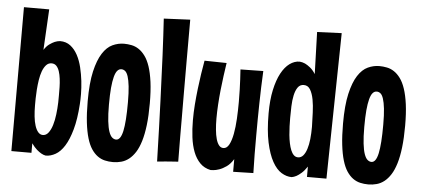

<svg xmlns="http://www.w3.org/2000/svg" viewBox="-49 -801 2019 921"><g transform="rotate(5 960.5 -340.5)"><path d="M339.8 -247.1Q335 -173.8 321 -124Q307.1 -74.2 287.8 -43.7Q268.6 -13.2 245.1 0Q221.7 13.2 198.2 13.2Q188 11.7 176.8 5.4Q167 0 154.5 -10.7Q142.1 -21.5 128.9 -40V5.9H32.2V-687H153.8L143.1 -491.2Q155.3 -509.8 168.7 -519.3Q182.1 -528.8 193.4 -533.7Q206.5 -539.1 219.2 -540Q248.5 -540 269.3 -523.9Q290 -507.8 304 -481.7Q317.9 -455.6 325.7 -423.1Q333.5 -390.6 337.2 -358.2Q340.8 -325.7 341.1 -296.1Q341.3 -266.6 339.8 -247.1ZM235.8 -246.1Q235.8 -260.7 236.1 -280Q236.3 -299.3 235.8 -319.8Q235.4 -340.3 232.9 -360.1Q230.5 -379.9 225.3 -395.5Q220.2 -411.1 211.2 -420.7Q202.1 -430.2 188 -430.2Q172.4 -430.2 161.6 -418.2Q150.9 -406.2 144 -387.5Q137.2 -368.7 133.5 -345.2Q129.9 -321.8 128.2 -298.8Q126.5 -275.9 126.2 -255.6Q126 -235.4 126 -223.1Q126 -194.3 128.7 -169.2Q131.3 -144 137.5 -125Q143.6 -106 153.1 -95Q162.6 -84 175.8 -84Q191.4 -84 202.6 -98.6Q213.9 -113.3 220.9 -136.5Q228 -159.7 231.4 -188.5Q234.9 -217.3 235.8 -246.1Z M673.8 -279.8Q673.8 -220.2 668.5 -175.3Q663.1 -130.4 653.1 -97.4Q643.1 -64.5 629.2 -42.7Q615.2 -21 598.4 -7.8Q581.5 5.4 562 10.7Q542.5 16.1 522 16.1Q501.5 16.1 482.7 11.7Q463.9 7.3 447.8 -4.4Q431.6 -16.1 418.2 -36.1Q404.8 -56.2 395.5 -87.4Q386.2 -118.7 381.1 -162.1Q376 -205.6 376 -264.2Q376 -352.1 388.9 -408.2Q401.9 -464.4 422.9 -496.8Q443.8 -529.3 470.7 -541.7Q497.6 -554.2 525.9 -554.2Q543.9 -554.2 562.3 -550.5Q580.6 -546.9 596.9 -536.1Q613.3 -525.4 627.4 -506.3Q641.6 -487.3 651.9 -456.8Q662.1 -426.3 668 -382.8Q673.8 -339.4 673.8 -279.8ZM568.8 -275.9Q568.8 -322.8 565.4 -352.8Q562 -382.8 556.2 -400.4Q550.3 -418 542 -424.6Q533.7 -431.2 523.9 -431.2Q512.7 -431.2 504.4 -421.6Q496.1 -412.1 490.5 -391.1Q484.9 -370.1 481.9 -337.2Q479 -304.2 479 -256.8Q479 -209 482.7 -177.5Q486.3 -146 492.9 -127.2Q499.5 -108.4 508.5 -100.6Q517.6 -92.8 527.8 -92.8Q549.3 -92.8 559.1 -137.2Q568.8 -181.6 568.8 -275.9Z M834 -13.2Q821.3 -12.7 805.2 -11.2Q791.5 -10.3 773.2 -8.8Q754.9 -7.3 732.9 -4.9Q728.5 -170.4 723.6 -297.6Q718.8 -424.8 714.8 -512.7Q710 -615.2 705.1 -690.9L832 -696.8Q832 -586.4 832 -498.3Q832 -410.2 832.3 -341.6Q832.5 -272.9 832.8 -221.9Q833 -170.9 833 -134.3Q833.5 -48.8 834 -13.2Z M1202.6 -481.9Q1198.7 -403.3 1197.3 -326.4Q1195.8 -249.5 1195.8 -171.9Q1195.8 -126 1196 -81.1Q1196.3 -36.1 1197.8 9.8L1100.6 12.2V-48.8Q1085.9 -24.9 1067.9 -12.2Q1049.8 0.5 1033.4 6.1Q1017.1 11.7 1005.4 12.5Q993.7 13.2 991.7 13.2Q960.9 6.8 940.7 -13.9Q920.4 -34.7 908.4 -65.7Q896.5 -96.7 891.6 -135.7Q886.7 -174.8 886.7 -217.8Q886.7 -254.9 889.6 -293.5Q892.6 -332 897 -369.4Q901.4 -406.7 906.7 -441.7Q912.1 -476.6 917.5 -506.8L1023.9 -504.9Q1019.5 -476.1 1014.9 -442.4Q1010.3 -408.7 1006.6 -373.5Q1002.9 -338.4 1000.7 -303Q998.5 -267.6 998.5 -235.8Q998.5 -206.5 1001 -181.2Q1003.4 -155.8 1008.8 -137Q1014.2 -118.2 1022.7 -107.7Q1031.2 -97.2 1043.9 -97.2Q1060.5 -97.2 1071.3 -117.2Q1082 -137.2 1088.1 -169.7Q1094.2 -202.1 1096.4 -242.7Q1098.6 -283.2 1098.6 -324.2Q1098.6 -355 1097.7 -382.8Q1096.7 -410.6 1095.7 -432.6Q1094.2 -458 1092.8 -480Z M1561.5 -695.8 1549.3 5.9H1455.6V-43.9Q1441.4 -22.9 1428.2 -11.5Q1415 0 1404.8 5.4Q1392.6 11.7 1382.3 13.2Q1357.4 13.2 1333 -1.7Q1308.6 -16.6 1289.3 -51.3Q1270 -85.9 1257.8 -142.3Q1245.6 -198.7 1245.6 -282.2Q1245.6 -346.2 1256.1 -394.8Q1266.6 -443.4 1284.2 -476.1Q1301.8 -508.8 1324.7 -525.4Q1347.7 -542 1372.6 -542Q1385.7 -541 1398.9 -535.2Q1410.2 -529.8 1423.8 -519Q1437.5 -508.3 1449.7 -488.8L1443.4 -690.9ZM1458.5 -235.8Q1457.5 -269 1456.3 -303.7Q1455.1 -338.4 1449.7 -366.9Q1444.3 -395.5 1433.3 -413.8Q1422.4 -432.1 1402.3 -432.1Q1383.8 -432.1 1373.3 -417Q1362.8 -401.9 1357.7 -377.9Q1352.5 -354 1351.6 -325.2Q1350.6 -296.4 1350.6 -269Q1350.6 -250 1351.3 -229Q1352.1 -208 1354 -187.3Q1356 -166.5 1359.9 -147.9Q1363.8 -129.4 1369.6 -115Q1375.5 -100.6 1384 -92.3Q1392.6 -84 1404.3 -84Q1418.9 -84 1429.2 -95.9Q1439.5 -107.9 1446 -128.4Q1452.6 -148.9 1455.6 -176.5Q1458.5 -204.1 1458.5 -235.8Z M1903.3 -279.8Q1903.3 -220.2 1897.9 -175.3Q1892.6 -130.4 1882.6 -97.4Q1872.6 -64.5 1858.6 -42.7Q1844.7 -21 1827.9 -7.8Q1811 5.4 1791.5 10.7Q1772 16.1 1751.5 16.1Q1731 16.1 1712.2 11.7Q1693.4 7.3 1677.2 -4.4Q1661.1 -16.1 1647.7 -36.1Q1634.3 -56.2 1625 -87.4Q1615.7 -118.7 1610.6 -162.1Q1605.5 -205.6 1605.5 -264.2Q1605.5 -352.1 1618.4 -408.2Q1631.3 -464.4 1652.3 -496.8Q1673.3 -529.3 1700.2 -541.7Q1727.1 -554.2 1755.4 -554.2Q1773.4 -554.2 1791.7 -550.5Q1810.1 -546.9 1826.4 -536.1Q1842.8 -525.4 1856.9 -506.3Q1871.1 -487.3 1881.3 -456.8Q1891.6 -426.3 1897.5 -382.8Q1903.3 -339.4 1903.3 -279.8ZM1798.3 -275.9Q1798.3 -322.8 1794.9 -352.8Q1791.5 -382.8 1785.6 -400.4Q1779.8 -418 1771.5 -424.6Q1763.2 -431.2 1753.4 -431.2Q1742.2 -431.2 1733.9 -421.6Q1725.6 -412.1 1720 -391.1Q1714.4 -370.1 1711.4 -337.2Q1708.5 -304.2 1708.5 -256.8Q1708.5 -209 1712.2 -177.5Q1715.8 -146 1722.4 -127.2Q1729 -108.4 1738 -100.6Q1747.1 -92.8 1757.3 -92.8Q1778.8 -92.8 1788.6 -137.2Q1798.3 -181.6 1798.3 -275.9Z"/></g></svg>

Font: Mouse Memoirs
Style: Regular
Weight: 400
Version: Version 1.000